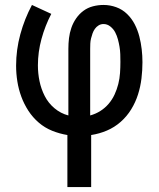

<svg xmlns="http://www.w3.org/2000/svg" viewBox="-20 -540 640 775"><path d="M252 215V5Q221 0 191 -12Q161 -24 136.5 -45Q112 -66 94.5 -93Q77 -120 66 -150Q55 -180 50 -211.5Q45 -243 45 -275Q45 -339 62 -401.5Q79 -464 109 -520L187 -484Q162 -436 147.5 -383Q133 -330 133 -276Q133 -244 139.5 -212.5Q146 -181 160.5 -152.5Q175 -124 200 -103Q225 -82 256 -74V-343Q256 -365 258.5 -386Q261 -407 268 -427.5Q275 -448 287.5 -466Q300 -484 317 -496.5Q334 -509 355 -514.5Q376 -520 398 -520Q424 -520 449 -511Q474 -502 493 -483.5Q512 -465 524 -441.5Q536 -418 542.5 -392.5Q549 -367 552 -341Q555 -315 555 -289Q555 -256 551 -223Q547 -190 537 -158.5Q527 -127 509.5 -98.5Q492 -70 467 -48Q442 -26 411.5 -13Q381 0 348 5V215ZM344 -74Q366 -80 385 -92Q404 -104 418.5 -121Q433 -138 442.5 -158.5Q452 -179 457.5 -201Q463 -223 464.5 -245.5Q466 -268 466 -290Q466 -306 465.5 -321Q465 -336 462.5 -351Q460 -366 456 -381Q452 -396 445 -409.5Q438 -423 425.5 -433Q413 -443 398 -443Q387 -443 378 -437.5Q369 -432 363 -423.5Q357 -415 353.5 -405Q350 -395 347.5 -385Q345 -375 344.5 -364.5Q344 -354 344 -343Z"/></svg>

Font: Iosevka Medium Extended
Style: Regular
Weight: 500
Width: 7
Monospace: yes
Designer: Belleve Invis
Foundry: Belleve Invis
Version: Version 32.5.0; ttfautohint (v1.8.4)